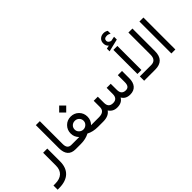

<svg xmlns="http://www.w3.org/2000/svg" viewBox="-31 -1718 2766 2766"><g transform="rotate(-45 1352.0 -335.0)"><path d="M6.8 143.6V229L42 228.5C223.1 227.1 320.3 132.8 320.3 -34.7V-295.9L235.4 -295.4V-34.7C235.4 81.1 167.5 143.6 41 143.6Z M635.3 -47.4C635.3 -74.2 631.3 -87.9 624 -87.9H603C549.8 -87.9 523.4 -119.6 523.4 -182.6V-650.9H442.4V-183.1C442.4 -61 495.6 0 601.6 0H624C631.3 0 635.3 -14.2 635.3 -42Z M879.9 -469.7 951.7 -541.5 879.9 -613.3 808.1 -541.5ZM618.7 -87.9C610.4 -87.9 606.4 -74.2 606.4 -47.4V-42C606.4 -14.2 610.4 0 618.7 0H708C774.9 0 833 -13.2 882.3 -39.6C931.6 -13.2 989.3 0 1056.2 0H1122.6C1129.9 0 1133.8 -14.2 1133.8 -42V-47.4C1133.8 -74.2 1129.9 -87.9 1122.6 -87.9H1004.4C1038.6 -122.1 1055.7 -163.1 1055.7 -210.9C1055.7 -260.3 1039.1 -301.3 1005.9 -334.5C972.7 -367.2 932.1 -383.8 883.8 -383.8C835.4 -383.8 794.9 -367.2 761.7 -334C728 -300.3 711.4 -259.3 711.4 -210.4C711.4 -163.6 728.5 -122.6 763.2 -87.9ZM883.3 -298.3C909.2 -298.3 930.7 -289.6 947.8 -272.5C964.8 -255.4 973.6 -234.4 973.6 -210C973.6 -185.5 964.8 -164.6 946.8 -147.5C928.7 -130.4 907.7 -121.6 883.3 -121.6C858.4 -121.6 837.4 -130.4 819.3 -147.9C801.3 -165 792.5 -186 792.5 -210C792.5 -235.8 801.3 -256.8 818.4 -273.4C835.4 -290 857.4 -298.3 883.3 -298.3Z M1718.3 0C1815.9 0 1872.1 -64 1872.1 -177.2V-325.2H1786.6V-181.2C1786.6 -119.1 1762.7 -88.4 1715.3 -88.4C1657.2 -88.4 1627.4 -120.1 1627 -183.1L1626.5 -309.6H1543.5L1543 -182.1C1543 -119.6 1512.2 -87.9 1455.1 -87.9C1394.5 -87.9 1364.3 -119.1 1363.8 -181.6L1363.3 -309.6H1279.8V-182.6C1279.8 -119.6 1241.2 -87.9 1164.1 -87.9H1117.7C1109.4 -87.9 1105.5 -74.2 1105.5 -47.4V-42C1105.5 -14.2 1109.4 0 1117.7 0H1163.6C1239.7 0 1293 -22.9 1323.7 -68.8C1353.5 -22.9 1396.5 0 1453.1 0C1517.1 0 1561.5 -22.9 1587.4 -68.8C1615.2 -22 1655.8 0 1718.3 0Z M1998.5 -137.2H2079.6V-627.4H1998.5ZM2410.2 -651.4H2328.6V-200.2C2328.6 -125.5 2294.9 -87.9 2227.1 -87.9H1998V0H2223.6C2348.1 0 2410.2 -64 2410.2 -191.4ZM1945.3 -706.5V-651.4L2139.2 -698.2V-754.9C2133.8 -753.9 2124 -752 2108.9 -749C2093.8 -745.6 2082.5 -743.2 2074.2 -741.7C2072.8 -741.7 2072.8 -741.2 2070.3 -741.2C2066.9 -741.2 2064.5 -741.7 2060.5 -743.2C2029.8 -755.4 2018.6 -770.5 2017.6 -791.5C2017.6 -823.2 2037.1 -839.4 2076.2 -839.4C2096.2 -839.4 2116.2 -833.5 2136.2 -821.3L2135.7 -879.4C2114.7 -892.6 2092.8 -899.4 2069.3 -899.4C2038.1 -899.4 2012.2 -890.1 1992.2 -871.6C1971.7 -853 1961.4 -828.6 1961.4 -797.9C1961.4 -761.2 1971.7 -737.8 1995.6 -717.8Z M2553.2 -0.5H2634.3V-651.4H2553.2Z"/></g></svg>

Font: Shabnam
Style: Regular
Weight: 400
Foundry: DejaVu fonts team - Redesigned by Saber Rastikerdar - Based on Vazir font
Version: Version 5.0.1